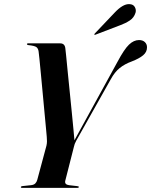

<svg xmlns="http://www.w3.org/2000/svg" viewBox="-20 -910 732 930"><path d="M362 -4.5Q362 0 353.5 0H86.5Q81 0 81 -3.5Q81 -7.5 87.5 -8.5L130 -13Q144.5 -14.5 151.2 -21.8Q158 -29 160.5 -39L205 -204.5Q207.5 -215.5 207.5 -225.5Q207.5 -235.5 206.5 -247Q206 -254.5 203 -286Q200 -317.5 195.8 -362.5Q191.5 -407.5 187 -456.8Q182.5 -506 178.2 -550.5Q174 -595 171 -625Q168 -655 167 -660.5Q165 -675.5 156 -682Q147 -688.5 117.5 -691.5Q110.5 -692.5 110.5 -696.5Q110.5 -700 116 -700H271.5Q294 -700 296.5 -675.5Q297.5 -669.5 300.5 -638.8Q303.5 -608 308 -562.2Q312.5 -516.5 317.8 -465Q323 -413.5 327.8 -365.2Q332.5 -317 336 -280.8Q339.5 -244.5 340.5 -230.5L548.5 -609.5Q581.5 -671.5 604.8 -693.8Q628 -716 653.5 -716Q671.5 -716 682 -705.8Q692.5 -695.5 692 -680Q692 -658 673.2 -642.2Q654.5 -626.5 618.5 -612.5Q584 -600 559.8 -580.5Q535.5 -561 516.5 -526L349.5 -229Q344.5 -220 342 -213Q339.5 -206 338 -199L296 -34Q292 -16 314.5 -13L353.5 -8.5Q362 -7.5 362 -4.5ZM535 -848.5Q575.5 -891.5 606.5 -890Q625.5 -889.5 633 -876Q640.5 -862.5 636.5 -848.5Q629 -824 608.2 -810.5Q587.5 -797 564 -788.5L442.5 -742Q438 -740 437 -742.5Q436 -744.5 439.5 -748Z"/></svg>

Font: Fraunces 144pt S000 SemiBold
Style: Italic
Weight: 600
Italic angle: -16°
Version: Version 1.000; ttfautohint (v1.8.3)